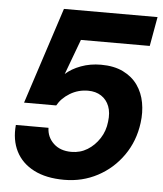

<svg xmlns="http://www.w3.org/2000/svg" viewBox="-52 -745 680 803"><g transform="rotate(5 288.5 -344.0)"><path d="M247 12Q171 12 119.5 -14.5Q68 -41 44 -88.5Q20 -136 26 -199H163Q164 -160 192 -133.5Q220 -107 267 -107Q304 -107 334 -125.5Q364 -144 384.5 -175.5Q405 -207 409 -246Q414 -284 403.5 -311Q393 -338 370 -353Q347 -368 315 -368Q273 -368 238.5 -347Q204 -326 187 -295H52L184 -700H577L555 -577H266L211 -429Q236 -452 275 -466.5Q314 -481 359 -481Q414 -481 452.5 -462Q491 -443 513.5 -411Q536 -379 543.5 -338Q551 -297 545 -253Q535 -176 493 -116Q451 -56 387 -22Q323 12 247 12Z"/></g></svg>

Font: DM Sans 36pt ExtraBold
Style: Italic
Weight: 800
Italic angle: -10°
Designer: Colophon Foundry, Jonny Pinhorn
Foundry: Colophon Foundry
Version: Version 4.004;gftools[0.9.30]